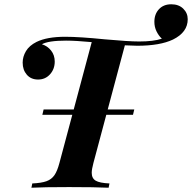

<svg xmlns="http://www.w3.org/2000/svg" viewBox="-20 -878 898 898"><path d="M858 -788Q858 -727 789 -693Q728 -664 622 -664Q604 -664 564 -666L417 -116Q409 -86 409 -70Q409 -44 427.5 -33Q446 -22 492 -20L488 0Q425 -3 303 -3Q184 -3 127 0L131 -20Q174 -22 197.5 -30.5Q221 -39 234.5 -58.5Q248 -78 258 -116L409 -681Q334 -688 289 -688Q206 -688 176 -671Q202 -663 219 -641.5Q236 -620 236 -590Q236 -555 214 -530.5Q192 -506 158 -506Q125 -506 105.5 -528.5Q86 -551 86 -585Q86 -613 101.5 -639Q117 -665 151 -682Q200 -706 285 -706Q351 -706 471 -694Q581 -684 631 -684Q698 -684 737 -697Q722 -711 712 -731.5Q702 -752 702 -776Q702 -812 723.5 -835Q745 -858 781 -858Q816 -858 837 -837.5Q858 -817 858 -788ZM602 -341H178L184 -366H608Z"/></svg>

Font: Playfair Display SC
Style: Bold Italic
Weight: 700
Italic angle: -14°
Designer: Claus Eggers Sørensen
Foundry: Claus Eggers Sørensen
Version: Version 1.200; ttfautohint (v1.6)